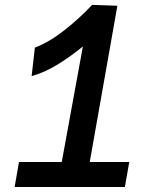

<svg xmlns="http://www.w3.org/2000/svg" viewBox="-20 -748 640 768"><path d="M56 -100H227L311.5 -562Q257 -518 207.2 -488Q157.5 -458 106.5 -443.5L119.5 -557.5Q178 -580 238.5 -627.8Q299 -675.5 348.5 -728.5L449.5 -725L339 -100H497L479.5 0H38.5Z"/></svg>

Font: JuliaMono
Style: Bold Italic
Weight: 700
Italic angle: -9°
Monospace: yes
Designer: cormullion
Foundry: corm
Version: Version 0.057; ttfautohint (v1.8.4)